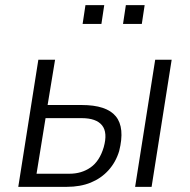

<svg xmlns="http://www.w3.org/2000/svg" viewBox="-20 -726 738 746"><path d="M51 0 129 -494H194L165 -318H297Q394 -318 430 -274Q466 -230 443 -139Q430 -96 401.5 -64.5Q373 -33 332.5 -16.5Q292 0 239 0ZM122 -51H250Q297 -51 332 -75.5Q367 -100 383 -154Q399 -211 376.5 -239Q354 -267 297 -267H157ZM505 0 583 -494H647L569 0ZM458 -633 469 -706H542L531 -633ZM301 -633 312 -706H385L374 -633Z"/></svg>

Font: Nunito Sans 7pt Condensed Light
Style: Italic
Weight: 300
Width: 3
Italic angle: -9°
Designer: Vernon Adams
Foundry: Vernon Adams
Version: Version 3.101;gftools[0.9.27]